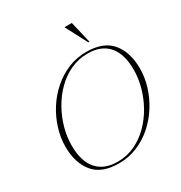

<svg xmlns="http://www.w3.org/2000/svg" viewBox="-213 -1087 1178 1249"><g transform="rotate(-30 376.0 -462.5)"><path d="M744 -457.5Q744 -391 723.5 -324.2Q703 -257.5 665.2 -197.5Q627.5 -137.5 574.8 -90.8Q522 -44 457.2 -17Q392.5 10 318.5 10Q189.5 10 129.5 -63.2Q69.5 -136.5 69.5 -257.5Q69.5 -324 90 -390.8Q110.5 -457.5 148.2 -517.5Q186 -577.5 238.8 -624.2Q291.5 -671 356.2 -698Q421 -725 495 -725Q624 -725 684 -651.8Q744 -578.5 744 -457.5ZM108.5 -245Q108.5 -126 162 -64.8Q215.5 -3.5 316.5 -3.5Q386.5 -3.5 446.5 -31.8Q506.5 -60 554.2 -108Q602 -156 635.8 -216.5Q669.5 -277 687.2 -342.5Q705 -408 705 -470Q705 -589 651.8 -650.2Q598.5 -711.5 497 -711.5Q427 -711.5 367 -683.2Q307 -655 259.2 -607Q211.5 -559 177.8 -498.5Q144 -438 126.2 -372.8Q108.5 -307.5 108.5 -245ZM546.5 -772H538L454 -932V-935H508Z"/></g></svg>

Font: Newsreader Display ExtraLight
Style: Italic
Weight: 275
Italic angle: -17°
Designer: Hugues Gentile
Foundry: Production Type
Version: Version 1.002